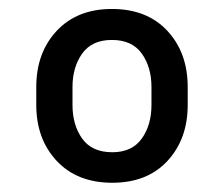

<svg xmlns="http://www.w3.org/2000/svg" viewBox="-20 -741 495 424"><path d="M60.1 -548.8Q60.1 -624.5 105.2 -672.9Q150.4 -721.2 227.1 -721.2Q304.7 -721.2 349.6 -672.9Q394.5 -624.5 394.5 -548.8V-509.3Q394.5 -434.1 349.9 -385.7Q305.2 -337.4 228 -337.4Q150.4 -337.4 105.2 -385.7Q60.1 -434.1 60.1 -509.3ZM140.1 -509.3Q140.1 -464.8 161.6 -434.8Q183.1 -404.8 228 -404.8Q271.5 -404.8 293 -434.8Q314.5 -464.8 314.5 -509.3V-548.8Q314.5 -592.8 293 -622.8Q271.5 -652.8 227.1 -652.8Q183.1 -652.8 161.6 -622.8Q140.1 -592.8 140.1 -548.8Z"/></svg>

Font: Heebo
Style: Regular
Weight: 400
Designer: Oded Ezer
Foundry: Ezer Type House
Version: Version 3.100